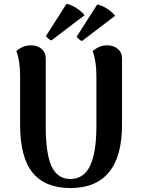

<svg xmlns="http://www.w3.org/2000/svg" viewBox="-20 -940 713 974"><path d="M599 -307Q599 -147 533 -66.5Q467 14 337 14Q209 14 145.5 -64Q82 -142 82 -307V-555Q82 -631 63 -681Q74 -692 93.5 -701Q113 -710 138 -710Q170 -710 191 -692Q212 -674 212 -643V-300Q212 -159 242 -95.5Q272 -32 337 -32Q405 -32 437 -99Q469 -166 469 -300V-555Q469 -631 450 -681Q462 -692 481 -701Q500 -710 524 -710Q556 -710 577.5 -692Q599 -674 599 -643ZM241 -735Q235 -736 225 -744.5Q215 -753 213 -757L317 -920Q337 -918 366 -900Q395 -882 409 -863ZM396 -732Q390 -733 380.5 -741.5Q371 -750 369 -754L473 -917Q493 -915 521.5 -897Q550 -879 564 -860Z"/></svg>

Font: Arima Madurai Black
Style: Regular
Weight: 900
Designer: Joana Correia and Natanael Gama
Foundry: NDISCOVER
Version: Version 1.019